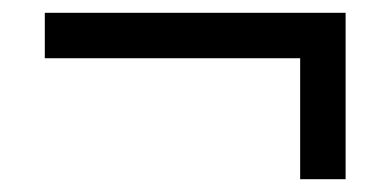

<svg xmlns="http://www.w3.org/2000/svg" viewBox="-20 -408 612 300"><path d="M520 -388V-128H449V-317H50V-388Z"/></svg>

Font: TSCustom
Style: Regular
Weight: 400
Designer: Monotype Design Team
Foundry: Monotype Imaging Inc.
Version: Version 2.004; ttfautohint (v1.8.3) -l 8 -r 50 -G 200 -x 14 